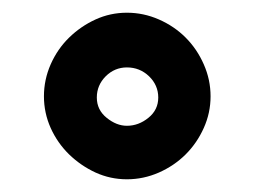

<svg xmlns="http://www.w3.org/2000/svg" viewBox="-20 -735 404 305"><path d="M314.5 -582Q314.5 -555.7 303.7 -531.7Q293 -507.8 274.9 -489.7Q256.8 -471.7 232.4 -460.9Q208 -450.2 181.6 -450.2Q155.3 -450.2 131.8 -460.9Q108.4 -471.7 89.8 -489.7Q71.3 -507.8 60.5 -531.7Q49.8 -555.7 49.8 -582Q49.8 -608.4 60.5 -632.8Q71.3 -657.2 89.8 -675.3Q108.4 -693.4 131.8 -704.1Q155.3 -714.8 181.6 -714.8Q208 -714.8 232.4 -704.1Q256.8 -693.4 274.9 -675.3Q293 -657.2 303.7 -632.8Q314.5 -608.4 314.5 -582ZM231.4 -580.1Q231.4 -599.6 216.8 -613.8Q202.1 -627.9 181.6 -627.9Q162.1 -627.9 147.9 -613.8Q133.8 -599.6 133.8 -580.1Q133.8 -560.5 149.4 -547.9Q165 -535.2 181.6 -535.2Q200.2 -535.2 215.8 -547.9Q231.4 -560.5 231.4 -580.1Z"/></svg>

Font: Fontdiner Swanky
Style: Regular
Weight: 400
Designer: Font Diner, Inc
Foundry: Font Diner, Inc
Version: Version 1.001